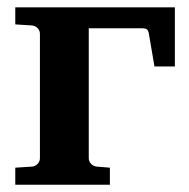

<svg xmlns="http://www.w3.org/2000/svg" viewBox="-20 -508 521 528"><path d="M404.8 -325.2 390.1 -411.1Q388.7 -422.4 385 -426.3Q381.3 -430.2 371.1 -430.2H224.1V-73.2Q224.1 -64 230.5 -57.4Q236.8 -50.8 246.1 -49.8L282.2 -46.9V0H22V-46.9L67.9 -49.8Q77.1 -50.8 83.5 -57.4Q89.8 -64 89.8 -73.2V-415Q89.8 -423.8 83.5 -430.4Q77.1 -437 67.9 -438L22 -440.9V-487.8H460.9V-325.2Z"/></svg>

Font: Charis SIL CyrE
Style: Bold
Weight: 700
Foundry: SIL International
Version: Version 5.000